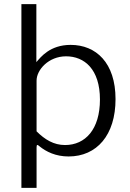

<svg xmlns="http://www.w3.org/2000/svg" viewBox="-20 -743 627 924"><path d="M155 -723H83V161H156V-33C156 -47 159 -49 170 -39C202 -13 248 10 310 10C446 10 536 -93 536 -266C536 -441 442 -527 320 -527C220 -527 176 -468 155 -444ZM156 -111V-355C156 -407 214 -472 298 -472C386 -472 461 -410 461 -264C461 -121 391 -45 293 -45C239 -45 196 -71 156 -111Z"/></svg>

Font: United Sans Light
Style: Regular
Weight: 300
Designer: Pablo Impallari, Rodrigo Fuenzalida (Modified by Dan O. Williams)
Version: Version 1.000;PS 001.000;hotconv 1.0.88;makeotf.lib2.5.64775